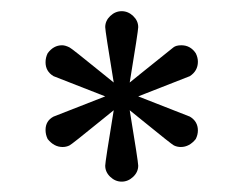

<svg xmlns="http://www.w3.org/2000/svg" viewBox="-20 -707 447 352"><path d="M172.9 -403.3Q172.9 -410.2 188.5 -504.9L168 -488.3Q110.4 -441.4 107.4 -440.4Q101.6 -437.5 94.7 -437.5Q79.1 -437.5 67.4 -452.1Q63.5 -460 63.5 -468.8Q63.5 -485.4 78.1 -493.2L172.9 -530.3L78.1 -567.4Q63.5 -576.2 63.5 -592.8Q63.5 -601.6 67.4 -609.4Q78.1 -624 93.8 -624Q99.6 -624 107.4 -620.1Q110.4 -619.1 168 -572.3L188.5 -555.7Q172.9 -650.4 172.9 -657.2Q172.9 -668.9 182.1 -677.7Q191.4 -686.5 203.1 -686.5Q214.8 -686.5 224.1 -677.7Q233.4 -668.9 233.4 -657.2Q233.4 -650.4 217.8 -555.7L238.3 -572.3L297.9 -620.1Q302.7 -624 312.5 -624Q329.1 -624 338.9 -609.4Q342.8 -601.6 342.8 -593.8Q342.8 -577.1 328.1 -567.4L233.4 -530.3L328.1 -493.2Q342.8 -484.4 342.8 -467.8Q342.8 -460 338.9 -452.1Q327.1 -437.5 311.5 -437.5Q304.7 -437.5 298.8 -440.4Q295.9 -441.4 238.3 -488.3L217.8 -504.9Q233.4 -410.2 233.4 -403.3Q233.4 -391.6 224.1 -382.8Q214.8 -374 203.1 -374Q191.4 -374 182.1 -382.8Q172.9 -391.6 172.9 -403.3Z"/></svg>

Font: jf-openhuninn-2.1
Style: Regular
Weight: 400
Designer: [Kosugi Maru]
Designed by MOTOYA      

[Varela Round]
Joe Prince (Latin component); Avraham Cornfeld (Hebrew component)
Foundry: justfont Co., Ltd.
Version: 2.1